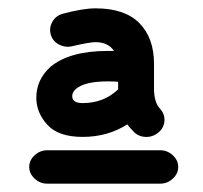

<svg xmlns="http://www.w3.org/2000/svg" viewBox="-20 -564 486 460"><path d="M178 -236Q120 -236 93.5 -265Q67 -294 67 -330Q67 -373 101 -404Q147 -442 238 -442H253Q239 -463 209 -463Q195 -463 156 -454Q139 -449 123 -456.5Q107 -464 102 -480Q97 -496 105 -511Q113 -526 130 -531Q179 -544 209 -544Q279 -544 314 -508.5Q349 -473 349 -411V-352Q349 -319 363 -304Q375 -291 374 -274.5Q373 -258 360 -247Q346 -235 328 -236Q310 -237 299 -250Q289 -260 285 -266Q238 -236 178 -236ZM364 -124H93Q76 -124 63 -136Q50 -148 50 -164Q50 -180 63 -192Q76 -204 93 -204H364Q381 -204 394 -192Q407 -180 407 -164Q407 -148 394 -136Q381 -124 364 -124ZM263 -350V-368Q254 -369 238 -369Q183 -369 162 -351Q153 -343 153 -334Q153 -317 178 -317Q229 -317 263 -350Z"/></svg>

Font: Hoogli
Style: Bold
Weight: 700
Designer: Anand Singh Naorem
Foundry: Brand New Type
Version: Version 1.00 b007